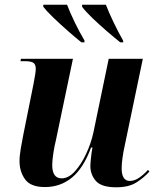

<svg xmlns="http://www.w3.org/2000/svg" viewBox="-20 -786 675 816"><path d="M474 10Q411 10 387.5 -17Q364 -44 364 -81Q364 -89 365.5 -104.5Q367 -120 369 -135.5Q371 -151 373 -159H367Q335 -72 286 -31.5Q237 9 171 9Q110 9 86.5 -24Q63 -57 63 -101Q63 -125 68.5 -156Q74 -187 79 -213L123 -432Q127 -454 129.5 -469.5Q132 -485 132 -494Q132 -512 122 -519Q112 -526 85 -526H67L69 -536H290L218 -192Q211 -164 206.5 -133.5Q202 -103 202 -85Q202 -28 242 -28Q271 -28 298 -57.5Q325 -87 346 -132Q367 -177 377 -223L442 -536H587L509 -162Q504 -140 500.5 -114Q497 -88 497 -71Q497 -17 532 -17Q552 -17 572 -31Q592 -45 609 -64L615 -57Q592 -31 559.5 -10.5Q527 10 474 10ZM326 -606Q301 -626 268.5 -654.5Q236 -683 207 -711Q178 -739 164 -757V-766H265Q277 -734 297.5 -691.5Q318 -649 339 -614V-606ZM491 -606Q466 -626 433.5 -654Q401 -682 372 -710Q343 -738 329 -757V-766H430Q443 -732 463 -690.5Q483 -649 503 -614L504 -606Z"/></svg>

Font: Noto Serif Display SemiCondensed
Style: Bold Italic
Weight: 700
Width: 4
Italic angle: -12°
Designer: Monotype Design Team
Foundry: Monotype Imaging Inc.
Version: Version 2.009